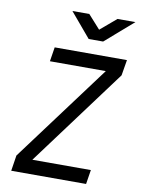

<svg xmlns="http://www.w3.org/2000/svg" viewBox="-101 -1018 802 1086"><g transform="rotate(10 300.0 -475.0)"><path d="M41 0 55 -90 470 -648H149L162 -730H577L562 -640L148 -82H484L471 0ZM343 -810 225 -950H322L392 -872L484 -950H587L426 -810Z"/></g></svg>

Font: JetBrains Mono NL
Style: Italic
Weight: 400
Italic angle: -9°
Monospace: yes
Designer: Philipp Nurullin, Konstantin Bulenkov
Foundry: JetBrains
Version: Version 2.305; ttfautohint (v1.8.4.7-5d5b)